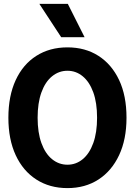

<svg xmlns="http://www.w3.org/2000/svg" viewBox="-20 -953 690 985"><path d="M326 12Q235 12 166.5 -32Q98 -76 60.5 -157Q23 -238 23 -349Q23 -461 60.5 -542Q98 -623 166.5 -666.5Q235 -710 326 -710Q417 -710 485 -666.5Q553 -623 591 -542.5Q629 -462 629 -349Q629 -238 591 -157Q553 -76 485 -32Q417 12 326 12ZM326 -108Q370 -108 404.5 -136.5Q439 -165 458.5 -219Q478 -273 478 -349Q478 -426 458.5 -479.5Q439 -533 404.5 -561.5Q370 -590 326 -590Q282 -590 247 -561.5Q212 -533 192.5 -479Q173 -425 173 -349Q173 -273 192.5 -219Q212 -165 247 -136.5Q282 -108 326 -108ZM414 -762H294L182 -933H328Z"/></svg>

Font: Azeret Mono SemiBold
Style: Regular
Weight: 600
Designer: Martin Vácha
Foundry: Displaay
Version: Version 1.002